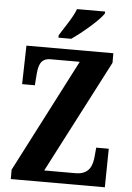

<svg xmlns="http://www.w3.org/2000/svg" viewBox="-61 -976 701 1021"><g transform="rotate(5 289.5 -465.5)"><path d="M223 -784V-771H291C348 -810 437 -886 458 -921V-931H308C292 -886 249 -827 223 -784ZM36 0H538L541 -206H474L470 -162C466 -111 451 -61 375 -61H209L521 -663V-714H57L52 -508H120L124 -562C128 -616 138 -653 192 -653H347L36 -50Z"/></g></svg>

Font: Noto Serif Sinhala ExtraCondensed ExtraBold
Style: Regular
Weight: 800
Width: 2
Designer: Jelle Bosma - Monotype Design Team
Foundry: Monotype Imaging Inc.
Version: Version 2.007